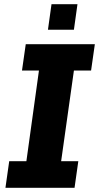

<svg xmlns="http://www.w3.org/2000/svg" viewBox="-20 -897 473 917"><path d="M6 0 24 -127H106L166 -560H85L103 -686H433L415 -560H333L272 -127H354L336 0ZM209 -755 226 -877H350L333 -755Z"/></svg>

Font: Chivo Medium
Style: Bold Italic
Weight: 700
Italic angle: -8.05°
Version: Version 2.002